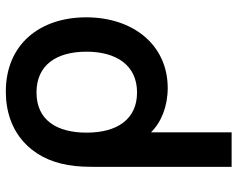

<svg xmlns="http://www.w3.org/2000/svg" viewBox="-100 -496 835 676"><g transform="rotate(-90 318.0 -157.5)"><path d="M190.5 240V-44C225.5 -8 282 15 346.5 15C499 15 595.5 -107.5 595.5 -272C595.5 -434 501.5 -555 334 -555C190 -555 97 -465.5 75.5 -336C69.5 -303 69 -268 69 -232V240ZM331 -93C236.5 -93 189.5 -163 189.5 -270.5C189.5 -375.5 233.5 -447 331 -447C427 -447 474.5 -377.5 474.5 -271C474.5 -166 427 -93 331 -93Z"/></g></svg>

Font: Hauora
Style: Bold
Weight: 700
Designer: Wayne Shih
Foundry: WCYS
Version: Version 1.001;hotconv 1.0.109;makeotfexe 2.5.65596